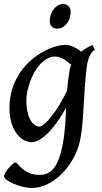

<svg xmlns="http://www.w3.org/2000/svg" viewBox="-25 -677 498 941"><path d="M168.9 -56.6Q177.7 -56.6 192.9 -69.6Q208 -82.5 226.8 -106Q245.6 -129.4 265.6 -161.9Q285.6 -194.3 303.7 -233.4Q305.7 -254.9 308.3 -278.1Q311 -301.3 315.4 -328.1Q316.4 -336.4 318.8 -344.2Q321.3 -352.1 324.2 -359.4Q316.4 -365.7 307.6 -373Q298.8 -380.4 289.1 -386.2Q279.3 -392.1 268.6 -396Q257.8 -399.9 246.6 -399.9Q224.6 -399.9 205.8 -389.4Q187 -378.9 171.1 -361.3Q155.3 -343.8 142.8 -321.3Q130.4 -298.8 121.8 -274.9Q113.3 -251 108.6 -227.5Q104 -204.1 104 -185.1Q104 -154.8 109.1 -131.1Q114.3 -107.4 123 -90.8Q131.8 -74.2 143.8 -65.4Q155.8 -56.6 168.9 -56.6ZM439.9 -435.1Q423.3 -421.4 413.8 -401.4Q404.3 -381.3 399.9 -346.2Q393.1 -288.1 390.1 -241Q387.2 -193.8 384.8 -152.8Q382.3 -111.8 379.4 -75Q376.5 -38.1 369.6 -0.5Q360.8 50.3 336.9 94.7Q313 139.2 280.3 172.4Q247.6 205.6 209 224.9Q170.4 244.1 132.3 244.1Q110.4 244.1 86.2 238.3Q62 232.4 41.7 223.9Q21.5 215.3 8.3 205.3Q-4.9 195.3 -4.9 186.5Q-4.9 178.2 2.4 166.7Q9.8 155.3 19.3 144.5Q28.8 133.8 37.8 126.5Q46.9 119.1 50.3 119.1Q56.2 119.1 63.5 128.7Q70.8 138.2 84 149.7Q97.2 161.1 118.2 170.7Q139.2 180.2 171.9 180.2Q215.3 180.2 242.4 142.3Q269.5 104.5 283.7 23.4Q288.1 -1.5 290.5 -23.9Q293 -46.4 294.7 -67.1Q296.4 -87.9 297.1 -107.9Q297.9 -127.9 298.8 -148.4Q281.7 -118.2 261.2 -87.9Q240.7 -57.6 218.5 -33.7Q196.3 -9.8 173.3 5.1Q150.4 20 128.9 20Q112.8 20 94 10.7Q75.2 1.5 59.1 -18.8Q43 -39.1 32.2 -71Q21.5 -103 21.5 -148.9Q21.5 -187.5 30.5 -224.4Q39.6 -261.2 57.4 -294.7Q75.2 -328.1 102.3 -357.7Q129.4 -387.2 165.5 -411.1Q179.2 -419.9 195.1 -428.2Q210.9 -436.5 228 -442.9Q245.1 -449.2 262.7 -453.1Q280.3 -457 297.9 -457Q308.1 -457 318.1 -453.9Q328.1 -450.7 337.9 -446Q347.7 -441.4 356.7 -435.5Q365.7 -429.7 374 -424.3Q387.2 -434.6 400.6 -442.6Q414.1 -450.7 426.8 -457ZM321.3 -617.7Q321.3 -603.5 316.7 -589.1Q312 -574.7 303.5 -563Q294.9 -551.3 282.7 -543.9Q270.5 -536.6 255.4 -536.6Q237.3 -536.6 228 -547.4Q218.8 -558.1 218.8 -575.7Q218.8 -588.9 223.4 -603.3Q228 -617.7 236.6 -629.6Q245.1 -641.6 257.3 -649.4Q269.5 -657.2 284.7 -657.2Q302.2 -657.2 311.8 -646Q321.3 -634.8 321.3 -617.7Z"/></svg>

Font: Gentium Book Basic
Style: Italic
Weight: 400
Italic angle: -8°
Designer: J. Victor Gaultney and Annie Olsen
Foundry: SIL International
Version: Version 1.102; 2013; Maintenance release